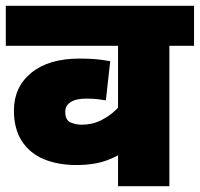

<svg xmlns="http://www.w3.org/2000/svg" viewBox="-20 -642 689 662"><path d="M649 -484H564V0H387V-174L441 -140Q394 -106 349.5 -89.5Q305 -73 243 -73Q179 -73 130.5 -93.5Q82 -114 55 -156Q28 -198 28 -261Q28 -342 88 -391Q148 -440 254 -440Q276 -440 294 -439Q312 -438 328 -436Q344 -434 360 -431L345 -296Q333 -298 317 -300Q301 -302 278 -302Q242 -302 223.5 -290Q205 -278 205 -257Q205 -227 224 -219.5Q243 -212 261 -212Q298 -212 328 -227Q358 -242 380.5 -264Q403 -286 415 -308L387 -185V-484H0V-622H649Z"/></svg>

Font: Noto Sans Devanagari Black
Style: Regular
Weight: 900
Version: Version 2.003